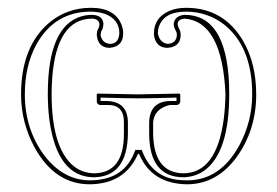

<svg xmlns="http://www.w3.org/2000/svg" viewBox="-20 -462 713 494"><path d="M298.8 -147.9Q298.8 -187.5 266.6 -191.4Q261.7 -191.9 255.9 -191.9H236.8Q230 -193.8 229 -200.2V-219.2L231 -221.2Q231.9 -221.2 335 -219.2L441.9 -221.2L443.8 -219.2V-200.2Q442.4 -193.4 436 -191.9H417Q377.4 -182.6 374 -147.9V-117.2Q376 -17.6 451.2 -16.1Q537.1 -16.1 555.7 -155.8Q559.6 -187 560.1 -220.2Q551.8 -406.2 455.1 -414.1Q438 -412.6 437 -400.9Q437.5 -393.6 440.9 -388.2Q444.8 -381.3 444.8 -372.1Q444.8 -346.7 420.9 -340.3Q415.5 -339.4 411.1 -338.9Q384.8 -338.9 377.4 -364.7Q376 -370.6 376 -376Q376 -416.5 416 -434.1Q435.1 -441.9 459 -441.9Q555.7 -441.9 606 -356Q639.2 -297.9 639.2 -219.2Q639.2 -126.5 587.4 -55.7Q536.6 11.7 461.9 12.2Q370.1 11.2 337.9 -65.9H335Q301.3 11.2 210.9 12.2Q121.6 12.2 69.3 -82Q34.2 -146.5 34.2 -219.2Q34.2 -342.3 106.9 -403.8Q152.8 -441.9 213.9 -441.9Q277.3 -441.9 293.5 -396Q296.9 -385.7 296.9 -376Q296.9 -348.1 272.9 -340.8Q267.1 -339.4 262.2 -338.9Q237.3 -338.9 230.5 -362.3Q229.5 -367.7 229 -372.1Q229.5 -383.8 232.9 -388.2Q235.8 -393.6 235.8 -400.9Q233.4 -413.1 217.8 -414.1Q125.5 -414.1 114.3 -260.7Q112.8 -240.7 112.8 -220.2Q112.8 -81.5 169.4 -34.7Q192.4 -16.6 222.2 -16.1Q298.8 -17.1 298.8 -117.2ZM309.1 -147.9V-117.2Q307.1 -7.8 222.2 -5.9Q127 -5.9 106.9 -154.8Q103 -186.5 103 -220.2Q103 -396 190.9 -420.4Q204.1 -423.8 217.8 -423.8Q244.6 -422.4 246.1 -400.9Q245.6 -389.2 241.2 -382.3L240.2 -380.9Q239.3 -377.4 238.8 -372.1Q242.2 -351.6 262.2 -349.1Q282.2 -349.1 286.1 -369.1Q286.6 -373 287.1 -376Q287.1 -413.1 248.5 -426.8Q232.9 -431.6 213.9 -432.1Q121.1 -432.1 74.2 -348.6Q43.9 -293.9 43.9 -219.2Q43.9 -128.9 95.2 -60.5Q143.6 1.5 210.9 2Q293.5 2 322.8 -63Q324.2 -66.9 325.7 -69.8L328.1 -76.2H344.7L347.2 -69.8Q372.1 -8.3 435.5 0.5Q448.7 2 461.9 2Q546.4 2 595.7 -87.9Q628.9 -149.4 628.9 -219.2Q628.9 -341.3 556.6 -398.9Q514.2 -431.6 459 -432.1Q399.4 -432.1 387.7 -389.6Q386.2 -382.3 386.2 -376Q390.6 -352.5 411.1 -349.1Q434.1 -350.6 435.1 -372.1Q435.1 -378.4 432.6 -382.3Q427.2 -391.6 426.8 -400.9Q430.2 -421.9 455.1 -423.8Q561.5 -423.8 569.3 -246.6Q569.8 -233.4 569.8 -220.2Q569.8 -70.8 506.8 -23.9Q482.4 -6.3 451.2 -5.9Q364.7 -6.8 363.8 -117.2V-147.9Q365.7 -200.7 417 -202.1H434.1V-210.9Q369.1 -209 335 -209Q303.2 -209 238.8 -210.9V-202.1H255.9Q308.1 -200.2 309.1 -147.9Z"/></svg>

Font: Linux Biolinum Outline O
Style: Bold
Weight: 700
Designer: Philipp H. Poll
Foundry: Philipp H. Poll
Version: Version 0.9.2